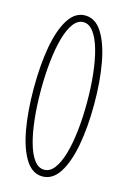

<svg xmlns="http://www.w3.org/2000/svg" viewBox="-112 -766 556 832"><g transform="rotate(15 165.5 -350.0)"><path d="M164.5 11Q119 11 89 -36.5Q59 -84 44.5 -165.2Q30 -246.5 30 -349Q30 -452 44.5 -533.8Q59 -615.5 89 -663.2Q119 -711 164.5 -711Q210.5 -711 240.8 -663.2Q271 -615.5 286 -533.8Q301 -452 301 -349Q301 -246.5 286 -165.2Q271 -84 240.8 -36.5Q210.5 11 164.5 11ZM164.5 -19Q190 -19 209.5 -44.2Q229 -69.5 242.2 -114.8Q255.5 -160 262.2 -220Q269 -280 269 -349Q269 -418 262.2 -478.2Q255.5 -538.5 242.2 -584Q229 -629.5 209.5 -655.2Q190 -681 164.5 -681Q139 -681 119.8 -655.2Q100.5 -629.5 87.8 -584Q75 -538.5 68.5 -478.2Q62 -418 62 -349Q62 -280 68.5 -220Q75 -160 87.8 -114.8Q100.5 -69.5 119.8 -44.2Q139 -19 164.5 -19Z"/></g></svg>

Font: Imbue Thin 10pt Thin
Style: Regular
Weight: 250
Version: Version 1.102